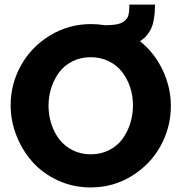

<svg xmlns="http://www.w3.org/2000/svg" viewBox="-20 -820 800 846"><path d="M597.2 -638.2Q661.1 -586.9 697 -510.7Q732.9 -434.6 732.9 -353Q732.9 -259.8 688 -177.7Q643.1 -95.7 561 -44.9Q479 5.9 378.9 5.9Q302.2 5.9 235.4 -24.9Q168.5 -55.7 123.3 -106.4Q78.1 -157.2 52.5 -222.4Q26.9 -287.6 26.9 -356Q26.9 -449.7 72.3 -531.5Q117.7 -613.3 200 -663.6Q282.2 -713.9 381.8 -713.9Q408.7 -713.9 441.9 -709Q478 -709 499.5 -713.9Q521 -718.8 533.2 -731.9Q538.6 -737.3 541.7 -742.7Q544.9 -748 546.6 -757.1Q548.3 -766.1 548.8 -769.3Q549.3 -772.5 549.6 -785.4Q549.8 -798.3 549.8 -799.8H663.1Q662.6 -776.4 661.4 -761.7Q660.2 -747.1 656 -725.6Q651.9 -704.1 641.8 -686Q631.8 -668 616.2 -652.8Q612.8 -649.4 597.2 -638.2ZM379.9 -140.1Q424.8 -140.1 461.2 -158.7Q497.6 -177.2 520 -208.3Q542.5 -239.3 554.2 -277.3Q565.9 -315.4 565.9 -356Q565.9 -397.5 553.5 -435.3Q541 -473.1 518.1 -502.9Q495.1 -532.7 459.2 -550.3Q423.3 -567.9 379.9 -567.9Q335 -567.9 298.8 -549.6Q262.7 -531.2 240.2 -500.7Q217.8 -470.2 205.8 -432.6Q193.8 -395 193.8 -354Q193.8 -312.5 206.1 -274.4Q218.3 -236.3 241.2 -206.3Q264.2 -176.3 300 -158.2Q335.9 -140.1 379.9 -140.1Z"/></svg>

Font: Rawline ExtraBold
Style: Regular
Weight: 800
Designer: Matt McInerney, Pablo Impallari, Rodrigo Fuenzalida
Foundry: Matt McInerney, Pablo Impallari, Rodrigo Fuenzalida
Version: Version 4.020;PS 004.020;hotconv 1.0.88;makeotf.lib2.5.64775